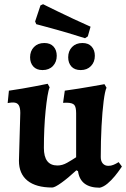

<svg xmlns="http://www.w3.org/2000/svg" viewBox="-20 -864 589 896"><path d="M74.7 -337.1Q74.7 -362.2 67 -373.9Q59.4 -385.7 41.3 -385.7Q32.4 -385.7 24.1 -384.3Q15.8 -383 15.8 -383L21.6 -440.8Q52.7 -445.2 84.5 -450.7Q116.3 -456.1 143 -461.3Q169.6 -466.6 186.1 -469.8Q202.5 -473 202.5 -473L211.7 -456.5Q206.2 -444 201.5 -415.2Q196.8 -386.4 192.8 -346.9Q188.8 -307.3 186.8 -262.6Q184.8 -217.9 184.8 -173.5Q184.8 -91.7 248.1 -91.7Q270.9 -91.7 293.3 -104.5Q315.7 -117.2 335.3 -130.2V-335.6Q335.3 -364.7 326.5 -374.5Q317.8 -384.2 291.6 -384.7Q288.5 -384.7 281.9 -384.4Q275.2 -384.1 274.3 -384.1L282.4 -440.9Q314.8 -445.3 347.2 -450.5Q379.6 -455.8 406.9 -460.5Q434.1 -465.2 450.8 -468.2Q467.5 -471.2 467.5 -471.2L477.1 -454.7Q469.8 -439.7 463.6 -391.5Q457.5 -343.4 453.8 -275Q450.2 -206.6 450.2 -131.2Q450.2 -111.9 459.8 -101Q469.5 -90.1 485.7 -90.1Q498.1 -90.1 508.9 -94.6Q519.7 -99.1 526.6 -103.3Q533.6 -107.5 533.6 -107.5L548.9 -86.9Q548.9 -86.9 539.7 -73.6Q530.6 -60.2 515.3 -41.5Q500 -22.8 481.8 -7.4Q463.6 7.9 445.7 12Q354.3 12 344.1 -65.4L336.4 -69.2Q297.4 -33.1 266.5 -11Q235.7 11.1 223.5 11.1Q148.2 11.1 108.3 -20.9Q68.4 -53 68.4 -113.9ZM376.9 -685.6Q334.7 -699.3 293.9 -711.2Q253 -723.1 220.4 -732Q187.7 -740.9 168.5 -746Q149.2 -751.1 149.2 -751.1L143.9 -763.8L168.9 -838.8L181 -844.4Q181 -844.4 200.3 -834.8Q219.6 -825.3 251.6 -809.7Q283.5 -794.2 323.1 -775.6Q362.6 -757 402.6 -739.4L389.8 -694.2ZM178.6 -537Q150.5 -537 135.5 -553.6Q120.4 -570.3 120.4 -596.6Q120.4 -625.7 138.5 -644.5Q156.6 -663.3 186.7 -663.3Q214.8 -663.3 229.8 -646.7Q244.8 -630.1 244.8 -603.6Q244.8 -574.6 226.8 -555.8Q208.7 -537 178.6 -537ZM356.8 -537Q328.2 -537 313.2 -553.6Q298.2 -570.3 298.2 -596.6Q298.2 -625.7 316.2 -644.5Q334.3 -663.3 364.4 -663.3Q392.5 -663.3 407.5 -646.7Q422.6 -630.1 422.6 -603.6Q422.6 -574.6 404.5 -555.8Q386.4 -537 356.8 -537Z"/></svg>

Font: Alegreya
Style: Regular
Weight: 400
Designer: Juan Pablo del Peral
Foundry: Huerta Tipografica
Version: Version 2.009